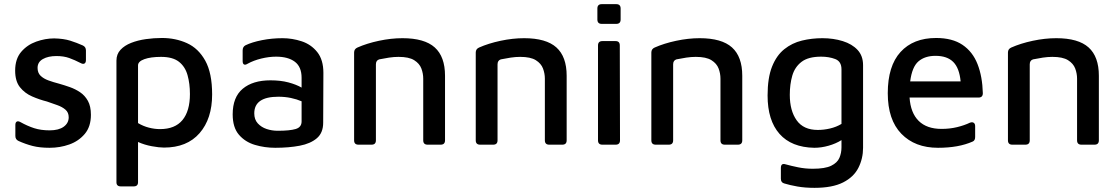

<svg xmlns="http://www.w3.org/2000/svg" viewBox="-20 -697 5388 925"><path d="M219 15Q171 15 136.5 6Q102 -3 69 -18Q54 -25 54 -42V-95Q54 -107 60.5 -111Q67 -115 78 -109Q112 -90 144.5 -79.5Q177 -69 219 -69Q263 -69 287 -86.5Q311 -104 311 -132Q311 -155 295.5 -168.5Q280 -182 256 -190.5Q232 -199 206 -208Q170 -217 134.5 -232.5Q99 -248 76 -277Q53 -306 53 -357Q53 -413 82 -447Q111 -481 154.5 -496.5Q198 -512 241 -512Q287 -511 318.5 -501Q350 -491 379 -478Q394 -471 394 -454V-408Q394 -395 387 -391Q380 -387 369 -393Q340 -408 313.5 -417.5Q287 -427 252 -427Q212 -427 186.5 -412.5Q161 -398 161 -370Q161 -346 175.5 -332Q190 -318 213.5 -309.5Q237 -301 264 -294Q289 -287 316 -277.5Q343 -268 366 -252.5Q389 -237 403.5 -211Q418 -185 418 -144Q418 -87 388.5 -52Q359 -17 314 -1Q269 15 219 15Z M770 14Q747 14 711.5 7.5Q676 1 645 -13V181Q645 201 624 201H562Q541 201 541 181V-405Q541 -436 560.5 -457Q580 -478 612 -490.5Q644 -503 682.5 -508.5Q721 -514 760 -514Q826 -514 881 -489Q936 -464 969 -404.5Q1002 -345 1002 -242Q1002 -125 941.5 -55.5Q881 14 770 14ZM751 -75Q823 -75 859 -118.5Q895 -162 895 -244Q895 -294 883.5 -335Q872 -376 842 -399.5Q812 -423 756 -423Q706 -423 675.5 -412Q645 -401 645 -382V-104Q670 -89 697.5 -82Q725 -75 751 -75Z M1306 15Q1255 15 1208 1Q1161 -13 1131 -48Q1101 -83 1101 -146Q1101 -229 1149.5 -269.5Q1198 -310 1283 -310Q1332 -310 1369.5 -300Q1407 -290 1433 -275V-322Q1433 -375 1400.5 -399.5Q1368 -424 1310 -424Q1276 -424 1239 -415Q1202 -406 1173 -390Q1162 -383 1155.5 -386.5Q1149 -390 1149 -403V-454Q1149 -472 1163 -479Q1194 -494 1242 -503.5Q1290 -513 1341 -513Q1388 -513 1433.5 -498Q1479 -483 1508.5 -446Q1538 -409 1538 -346L1537 -106Q1537 -57 1506.5 -31Q1476 -5 1424 5Q1372 15 1306 15ZM1205 -151Q1205 -121 1222 -102.5Q1239 -84 1264.5 -75.5Q1290 -67 1318 -67Q1376 -67 1404.5 -75.5Q1433 -84 1433 -112V-209Q1410 -219 1381.5 -225Q1353 -231 1321 -231Q1205 -231 1205 -151Z M1686 -444Q1686 -461 1702 -468Q1747 -488 1805.5 -500.5Q1864 -513 1919 -513Q2025 -513 2074.5 -468.5Q2124 -424 2124 -332V-21Q2124 0 2103 0H2040Q2019 0 2019 -21V-318Q2019 -343 2010 -367Q2001 -391 1975.5 -407Q1950 -423 1900 -423Q1878 -423 1854.5 -419.5Q1831 -416 1807 -411Q1791 -406 1791 -387V-21Q1791 0 1770 0H1707Q1686 0 1686 -21Z M2272 -444Q2272 -461 2288 -468Q2333 -488 2391.5 -500.5Q2450 -513 2505 -513Q2611 -513 2660.5 -468.5Q2710 -424 2710 -332V-21Q2710 0 2689 0H2626Q2605 0 2605 -21V-318Q2605 -343 2596 -367Q2587 -391 2561.5 -407Q2536 -423 2486 -423Q2464 -423 2440.5 -419.5Q2417 -416 2393 -411Q2377 -406 2377 -387V-21Q2377 0 2356 0H2293Q2272 0 2272 -21Z M2879 -582Q2858 -582 2858 -603V-656Q2858 -677 2879 -677H2949Q2970 -677 2970 -656V-603Q2970 -582 2949 -582ZM2882 0Q2861 0 2861 -21V-478Q2861 -499 2882 -499H2946Q2966 -499 2966 -478L2967 -21Q2967 0 2946 0Z M3118 -444Q3118 -461 3134 -468Q3179 -488 3237.5 -500.5Q3296 -513 3351 -513Q3457 -513 3506.5 -468.5Q3556 -424 3556 -332V-21Q3556 0 3535 0H3472Q3451 0 3451 -21V-318Q3451 -343 3442 -367Q3433 -391 3407.5 -407Q3382 -423 3332 -423Q3310 -423 3286.5 -419.5Q3263 -416 3239 -411Q3223 -406 3223 -387V-21Q3223 0 3202 0H3139Q3118 0 3118 -21Z M3903 15Q3793 13 3735.5 -52Q3678 -117 3678 -237Q3678 -322 3699.5 -376Q3721 -430 3758.5 -460Q3796 -490 3843.5 -501.5Q3891 -513 3942 -513Q3995 -513 4040 -499Q4085 -485 4111.5 -456.5Q4138 -428 4138 -383V15Q4138 67 4115.5 111.5Q4093 156 4041.5 182Q3990 208 3904 208Q3858 208 3821.5 201.5Q3785 195 3759 187Q3742 183 3742 164V112Q3742 87 3766 95Q3791 102 3825 109Q3859 116 3896 116Q3955 116 3984.5 101.5Q4014 87 4024 63.5Q4034 40 4034 13V-22Q4007 -5 3972 5Q3937 15 3903 15ZM3920 -71Q3949 -71 3979 -78Q4009 -85 4034 -100V-363Q4034 -401 4004 -412.5Q3974 -424 3936 -424Q3874 -424 3841.5 -399Q3809 -374 3797 -332.5Q3785 -291 3785 -240Q3785 -164 3818 -117.5Q3851 -71 3920 -71Z M4499 15Q4388 15 4322.5 -52.5Q4257 -120 4257 -248Q4257 -379 4318.5 -446.5Q4380 -514 4490 -514Q4568 -514 4617 -481Q4666 -448 4689.5 -388Q4713 -328 4715 -248Q4715 -227 4694 -227H4362Q4367 -153 4406 -114.5Q4445 -76 4516 -76Q4556 -76 4591 -84.5Q4626 -93 4653 -106Q4664 -110 4671 -105.5Q4678 -101 4678 -89V-37Q4678 -20 4666 -15Q4632 0 4590.5 7.5Q4549 15 4499 15ZM4487 -428Q4436 -428 4405 -401.5Q4374 -375 4365 -305H4608Q4602 -369 4572.5 -398.5Q4543 -428 4487 -428Z M4836 -444Q4836 -461 4852 -468Q4897 -488 4955.5 -500.5Q5014 -513 5069 -513Q5175 -513 5224.5 -468.5Q5274 -424 5274 -332V-21Q5274 0 5253 0H5190Q5169 0 5169 -21V-318Q5169 -343 5160 -367Q5151 -391 5125.5 -407Q5100 -423 5050 -423Q5028 -423 5004.5 -419.5Q4981 -416 4957 -411Q4941 -406 4941 -387V-21Q4941 0 4920 0H4857Q4836 0 4836 -21Z"/></svg>

Font: Pitagon Sans Medium
Style: Regular
Weight: 500
Designer: Travis Tran
Foundry: Pitagon
Version: Version 1.001; ttfautohint (v1.8.4.7-5d5b);gftools[0.9.26]